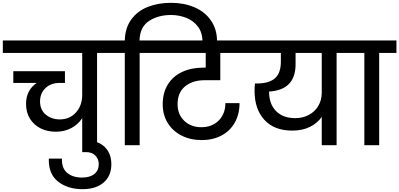

<svg xmlns="http://www.w3.org/2000/svg" viewBox="-44 -1026 2822 1357"><path d="M764 -652H642V0H537V-191Q508 -146 459.5 -120.5Q411 -95 350 -95Q291 -95 243.5 -118.5Q196 -142 168 -186.5Q140 -231 140 -292Q140 -340 159.5 -378Q179 -416 216 -440H50V-523H415V-440H378Q316 -440 277.5 -403.5Q239 -367 239 -309Q239 -250 279.5 -216Q320 -182 380 -182Q450 -183 493.5 -232Q537 -281 537 -355V-652H-24V-740H764Z M743 135Q743 217 688.5 264Q634 311 539 311Q435 311 366.5 257.5Q298 204 301 95H394Q391 162 430.5 195.5Q470 229 536 229Q591 229 622.5 204Q654 179 654 134Q654 98 630 73.5Q606 49 564 49H537V-33H564Q650 -33 696.5 13Q743 59 743 135Z M1165 -1006Q1257 -1006 1330.5 -974.5Q1404 -943 1447 -881Q1490 -819 1490 -733V-716H1387V-731Q1387 -796 1354.5 -838.5Q1322 -881 1271 -900.5Q1220 -920 1165 -920Q1074 -920 1009.5 -878Q945 -836 942 -740H1065V-652H943V0H838V-652H716V-740H838Q840 -828 883.5 -888Q927 -948 1000 -977Q1073 -1006 1165 -1006Z M1401 -459Q1317 -459 1264 -415.5Q1211 -372 1211 -289Q1211 -218 1258 -172.5Q1305 -127 1379 -127Q1455 -127 1502 -174.5Q1549 -222 1549 -297H1649Q1649 -220 1616 -160.5Q1583 -101 1522 -68.5Q1461 -36 1381 -36Q1302 -36 1239 -68Q1176 -100 1141 -157.5Q1106 -215 1106 -289Q1106 -370 1142 -428.5Q1178 -487 1243 -517.5Q1308 -548 1395 -548H1410V-652H1017V-740H1714V-652H1513V-459Z M2457 -652H2335V0H2230V-200Q2200 -156 2147 -129.5Q2094 -103 2021 -103Q1894 -103 1824.5 -179Q1755 -255 1755 -385Q1755 -411 1758 -436H1771Q1857 -436 1899 -472.5Q1941 -509 1941 -590V-652H1666V-740H2457ZM2230 -652H2045V-572Q2045 -390 1858 -379V-375Q1858 -291 1907 -241Q1956 -191 2043 -191Q2096 -191 2139 -214Q2182 -237 2206 -278Q2230 -319 2230 -371Z M2531 0V-652H2409V-740H2758V-652H2636V0Z"/></svg>

Font: A Bank Premium Med
Style: Regular
Weight: 500
Designer: Ninad Kale (Devanagari), Jonny Pinhorn (Latin), Htun Naung (Myanmar)
Foundry: Indian Type Foundry
Version: 4.004